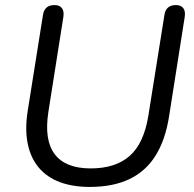

<svg xmlns="http://www.w3.org/2000/svg" viewBox="-20 -732 768 761"><path d="M335.2 8.9Q268.7 8.9 217.6 -10Q166.5 -29 133.9 -67.4Q101.3 -105.9 89.7 -163.3Q78 -220.6 90.5 -296.9L150.3 -672.6Q156.1 -711.9 195.9 -711.9Q216.2 -711.9 225.4 -699.8Q234.6 -687.7 231.2 -665.3L171.9 -289.5Q154.2 -177.1 196.9 -120.8Q239.6 -64.5 339.4 -64.5Q437.8 -64.5 494.1 -114.1Q550.3 -163.8 568 -273.3L631.7 -672.6Q637.5 -711.9 677.3 -711.9Q697.2 -711.9 706.4 -699.8Q715.6 -687.7 712.2 -665.3L649.9 -269.5Q635.4 -177.6 596.9 -115.7Q558.5 -53.9 493.7 -22.5Q428.8 8.9 335.2 8.9Z"/></svg>

Font: Nunito Variable Extra Light
Style: Italic
Weight: 200
Italic angle: -9°
Designer: Vernon Adams
Foundry: Vernon Adams
Version: Version 3.602